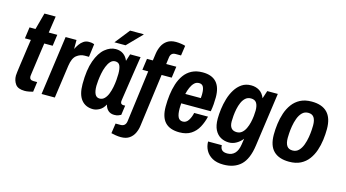

<svg xmlns="http://www.w3.org/2000/svg" viewBox="-95 -1100 2970 1650"><g transform="rotate(15 1389.5 -274.5)"><path d="M148 12Q88 12 65 -20.5Q42 -53 42 -96Q42 -102 45 -128.5Q48 -155 53.5 -192.5Q59 -230 64.5 -270Q70 -310 75 -345.5Q80 -381 83.5 -403Q87 -425 87 -425H34L48 -526H101L141 -674H241L219 -526H295L281 -425H206Q206 -425 203 -403.5Q200 -382 195 -348.5Q190 -315 185 -277Q180 -239 175 -204.5Q170 -170 167 -147Q164 -124 164 -122Q164 -89 200 -89H233L221 0Q208 4 186.5 8Q165 12 148 12Z M296 0 369 -526H466V-446Q477 -468 491.5 -489Q506 -510 526.5 -524Q547 -538 574 -538Q597 -538 609.5 -534Q622 -530 622 -530L607 -414H569Q530 -414 497.5 -388.5Q465 -363 455 -293L414 0Z M756 12Q689 12 651.5 -34.5Q614 -81 614 -174Q614 -301 643 -381.5Q672 -462 718 -500Q764 -538 813 -538Q854 -538 881.5 -518Q909 -498 923 -463L943 -526H1036Q1036 -526 1032.5 -504.5Q1029 -483 1023.5 -447Q1018 -411 1011.5 -368.5Q1005 -326 998.5 -282.5Q992 -239 986.5 -202.5Q981 -166 977.5 -142.5Q974 -119 974 -117Q974 -102 981 -95.5Q988 -89 998 -89H1016L1004 -4Q995 1 980.5 6.5Q966 12 945 12Q912 12 891 -6.5Q870 -25 862 -58Q843 -21 813 -4.5Q783 12 756 12ZM787 -91Q812 -91 830 -109Q848 -127 859.5 -156Q871 -185 877.5 -218.5Q884 -252 886.5 -284Q889 -316 889 -338Q889 -384 878 -409.5Q867 -435 836 -435Q811 -435 793.5 -415.5Q776 -396 764 -365.5Q752 -335 745.5 -301Q739 -267 736 -237Q733 -207 733 -190Q733 -142 746 -116.5Q759 -91 787 -91ZM786 -591 890 -723H1010L1011 -720L885 -591Z M1049 182Q1027 182 1002.5 178Q978 174 963 170L976 81H1020Q1065 81 1071 33L1131 -425H1079L1093 -526H1145L1154 -590Q1159 -625 1174.5 -657.5Q1190 -690 1220 -710.5Q1250 -731 1297 -731Q1317 -731 1342 -727.5Q1367 -724 1381 -719L1368 -630H1320Q1278 -630 1272 -587L1264 -526H1354L1340 -425H1250L1188 41Q1184 76 1169 108.5Q1154 141 1125 161.5Q1096 182 1049 182Z M1524 12Q1439 12 1396.5 -33Q1354 -78 1354 -172Q1354 -224 1360.5 -276Q1367 -328 1382 -375Q1397 -422 1423.5 -459Q1450 -496 1490.5 -517Q1531 -538 1587 -538Q1668 -538 1709 -493.5Q1750 -449 1750 -359Q1750 -330 1747.5 -297.5Q1745 -265 1739 -233H1476Q1475 -217 1474.5 -204.5Q1474 -192 1474 -187Q1474 -136 1486.5 -110.5Q1499 -85 1529 -85Q1559 -85 1578 -114Q1597 -143 1605 -182H1728Q1716 -130 1692 -85.5Q1668 -41 1627 -14.5Q1586 12 1524 12ZM1489 -320H1627Q1629 -342 1629 -348.5Q1629 -355 1629 -359Q1629 -399 1618 -420Q1607 -441 1580 -441Q1555 -441 1537.5 -423.5Q1520 -406 1508 -378.5Q1496 -351 1489 -320Z M1961 182Q1901 182 1862 160Q1823 138 1803.5 102Q1784 66 1784 24H1906Q1906 51 1921 66Q1936 81 1969 81Q2010 81 2035.5 54.5Q2061 28 2069 -25L2077 -79Q2056 -51 2024.5 -32.5Q1993 -14 1958 -14Q1918 -14 1885 -32Q1852 -50 1832.5 -88Q1813 -126 1813 -187Q1813 -226 1819 -273Q1825 -320 1839 -367Q1853 -414 1877 -452.5Q1901 -491 1935.5 -514.5Q1970 -538 2018 -538Q2059 -538 2091 -518.5Q2123 -499 2140 -456L2163 -526H2257L2190 -49Q2173 74 2115.5 128Q2058 182 1961 182ZM2000 -117Q2027 -117 2046 -133Q2065 -149 2077.5 -175Q2090 -201 2097 -231Q2104 -261 2107 -289.5Q2110 -318 2110 -338Q2110 -382 2095 -405.5Q2080 -429 2045 -429Q2016 -429 1996.5 -411.5Q1977 -394 1965 -366.5Q1953 -339 1946.5 -307.5Q1940 -276 1937.5 -246Q1935 -216 1935 -196Q1935 -117 2000 -117Z M2500 12Q2409 12 2361.5 -35Q2314 -82 2314 -180Q2314 -226 2320.5 -276Q2327 -326 2342.5 -372.5Q2358 -419 2385.5 -456.5Q2413 -494 2455 -516Q2497 -538 2557 -538Q2649 -538 2696 -489.5Q2743 -441 2743 -343Q2743 -297 2736.5 -247Q2730 -197 2714.5 -151Q2699 -105 2671.5 -68Q2644 -31 2602 -9.5Q2560 12 2500 12ZM2504 -89Q2537 -89 2558.5 -111Q2580 -133 2592.5 -167Q2605 -201 2611 -237.5Q2617 -274 2618.5 -303Q2620 -332 2620 -343Q2620 -389 2604 -413Q2588 -437 2553 -437Q2520 -437 2498.5 -415Q2477 -393 2464.5 -359Q2452 -325 2446 -288.5Q2440 -252 2438.5 -223Q2437 -194 2437 -183Q2437 -137 2453 -113Q2469 -89 2504 -89Z"/></g></svg>

Font: Archivo Narrow
Style: Bold Italic
Weight: 700
Italic angle: -8°
Designer: Hector Gatti
Foundry: Omnibus-Type
Version: Version 3.002